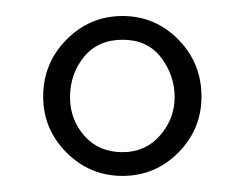

<svg xmlns="http://www.w3.org/2000/svg" viewBox="-20 -630 307 241"><path d="M199.2 -507.8Q199.2 -535.6 182.1 -557.9Q165 -580.1 134 -580.1Q103 -580.1 85.4 -558.6Q67.9 -537.1 67.9 -507.8Q67.9 -480 85.9 -459.5Q104 -439 133.8 -439Q162.6 -439 180.9 -460Q199.2 -481 199.2 -507.8ZM34.2 -508.8Q34.2 -550.8 63.5 -580.3Q92.8 -609.9 133.8 -609.9Q174.8 -609.9 203.9 -580.3Q232.9 -550.8 232.9 -508.8Q232.9 -467.8 203.9 -438.5Q174.8 -409.2 133.8 -409.2Q92.8 -409.2 63.5 -438.5Q34.2 -467.8 34.2 -508.8Z"/></svg>

Font: Linux Libertine Capitals
Style: Small Caps
Weight: 400
Designer: Philipp H. Poll
Foundry: Philipp H. Poll
Version: Version 5.1.3